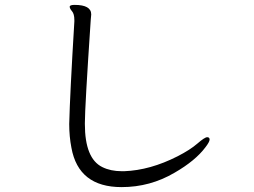

<svg xmlns="http://www.w3.org/2000/svg" viewBox="-20 -740 1040 785"><path d="M353 -681 351 -659Q327 -301 327 -237V-233Q327 -92 398 -57Q432 -40 478 -40H488Q594 -44 706 -101Q757 -127 787 -153Q817 -179 827 -179Q837 -179 837 -169.5Q837 -160 820 -138Q779 -83 694 -34Q594 25 477 25Q301 25 272 -136Q263 -182 263 -233Q266 -355 284 -652V-658Q284 -683 274.5 -694Q265 -705 265 -712.5Q265 -720 285 -720Q353 -720 353 -681Z"/></svg>

Font: LXGW WenKai Mono Lite
Style: Regular
Weight: 400
Monospace: yes
Designer: LXGW / Fontworks Inc.
Foundry: LXGW / Fontworks Inc.
Version: Version 1.520; June 14, 2025